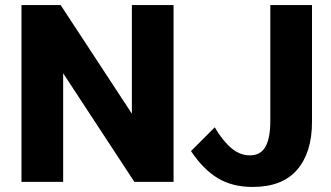

<svg xmlns="http://www.w3.org/2000/svg" viewBox="-20 -720 1312 760"><path d="M65 -700H220L502 -270V-700H667V0H512L230 -430V0H65ZM830 -216Q862 -162 896 -133.5Q930 -105 969 -105Q1012 -105 1031 -139.5Q1050 -174 1050 -241V-700H1215V-237Q1215 -117 1156.5 -48.5Q1098 20 980 20Q900 20 842.5 -14.5Q785 -49 736 -122Z"/></svg>

Font: Moderustic
Style: Bold
Weight: 700
Designer: Tural Alisoy
Foundry: TAFT Foundry
Version: Version 2.120